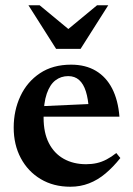

<svg xmlns="http://www.w3.org/2000/svg" viewBox="-20 -697 504 729"><path d="M250 -451.5Q305 -451.5 344.2 -428Q383.5 -404.5 406 -360.5Q428.5 -316.5 433.5 -254H119L119.5 -293L373.5 -304.5L317.5 -279.5Q315 -321.5 306 -350Q297 -378.5 280.5 -393.2Q264 -408 239 -408Q211.5 -408 190.5 -392Q169.5 -376 157.5 -341.2Q145.5 -306.5 145.5 -250Q145.5 -193 165.5 -153.8Q185.5 -114.5 222 -94Q258.5 -73.5 307 -73.5Q328.5 -73.5 347.5 -77.8Q366.5 -82 385 -91.8Q403.5 -101.5 421.5 -116L437 -97Q409.5 -62.5 380.2 -38Q351 -13.5 318 -0.8Q285 12 247 12Q183 12 134.5 -17Q86 -46 59 -96.8Q32 -147.5 32 -212.5Q32 -277.5 57.5 -332Q83 -386.5 131.8 -419Q180.5 -451.5 250 -451.5ZM257.5 -572H221.5L348.5 -677H391L286 -511.5H193L88 -677H130.5Z"/></svg>

Font: Newsreader 24pt SemiBold
Style: Regular
Weight: 600
Designer: Hugues Gentile
Foundry: Production Type
Version: Version 1.003